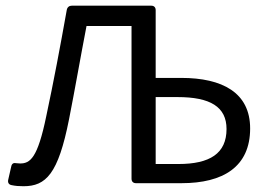

<svg xmlns="http://www.w3.org/2000/svg" viewBox="-20 -644 943 675"><path d="M617.2 -370.1H527.3V-608.4C527.3 -618.2 521.5 -624 511.7 -624H232.4C223.6 -624 216.8 -619.1 214.8 -609.4C191.4 -478.5 168.9 -358.4 142.6 -235.4C112.3 -87.9 85.9 -69.3 50.8 -69.3C45.9 -69.3 41 -70.3 37.1 -70.3C28.3 -72.3 21.5 -69.3 19.5 -58.6L8.8 -11.7C6.8 -2 10.7 4.9 20.5 6.8C34.2 9.8 46.9 10.7 62.5 10.7C141.6 10.7 184.6 -32.2 222.7 -224.6C244.1 -333 262.7 -441.4 284.2 -552.7H442.4V-15.6C442.4 -5.9 448.2 0 458 0H618.2C764.6 0 859.4 -57.6 859.4 -192.4C859.4 -318.4 761.7 -370.1 617.2 -370.1ZM607.4 -67.4H527.3V-302.7H604.5C718.8 -302.7 776.4 -268.6 776.4 -190.4C776.4 -104.5 717.8 -67.4 607.4 -67.4Z"/></svg>

Font: Ed Sans Neue
Style: Regular
Weight: 400
Designer: Stephen Hutchings
Version: Version 1.004;PS 001.004;hotconv 1.0.88;makeotf.lib2.5.64775